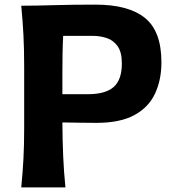

<svg xmlns="http://www.w3.org/2000/svg" viewBox="-20 -814 757 834"><path d="M72.3 0Q78.6 -64 81.8 -123.8Q85 -183.6 85 -257.8V-524.9Q85 -601.1 81.8 -662.4Q78.6 -723.6 72.3 -789.1Q129.4 -789.1 210.4 -791.5Q291.5 -793.9 395 -793.9Q537.6 -793.9 609.4 -736.3Q681.2 -678.7 681.2 -543.5Q681.2 -466.8 653.3 -407.2Q625.5 -347.7 563.5 -314Q501.5 -280.3 398.4 -280.3Q364.3 -280.3 323.5 -281Q282.7 -281.7 251 -282.2Q251.5 -204.1 254.4 -136.5Q257.3 -68.8 264.2 0ZM254.4 -658.2Q252.4 -620.1 251.7 -581.3Q251 -542.5 251 -498.5V-404.8H360.8Q438.5 -404.8 473.9 -436.3Q509.3 -467.8 509.3 -538.1Q509.3 -588.4 490.2 -614.3Q471.2 -640.1 442.4 -649.2Q413.6 -658.2 383.8 -658.2Z"/></svg>

Font: Pinar Bold
Style: Regular
Weight: 700
Designer: Amin Abedi
Version: Version 3.000